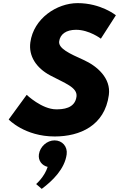

<svg xmlns="http://www.w3.org/2000/svg" viewBox="-20 -860 763 1231"><path d="M477.6 -840C344.6 -840 195.3 -742 174.5 -588C162.9 -502 210.5 -425 302.8 -376C394.2 -327 478.6 -300 470.4 -240C460 -163 381.5 -159 340.5 -159C248.5 -159 151.1 -252 151.1 -252L35.7 -94C35.7 -94 138 15 331 15C492 15 651.3 -54 677.9 -251C692.5 -359 602.1 -437 515.4 -476C426.8 -516 353.2 -549 359.4 -595C365.5 -640 403.5 -669 467.5 -669C552.5 -669 626.7 -612 626.7 -612L723 -762C723 -762 627.6 -840 477.6 -840ZM329.6 40C379.6 40 414.2 80 407.4 130C394.8 223 317.6 299 247.5 351L211.7 320C211.7 320 264.8 275 285.6 210C248.8 201 224 170 229.4 130C236.2 80 281.6 40 329.6 40Z"/></svg>

Font: Hussar Techniczny
Style: Bold 
Weight: 700
Foundry: Cannot Into Space Fonts
Version: Version 0.77